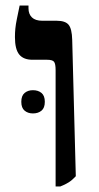

<svg xmlns="http://www.w3.org/2000/svg" viewBox="-20 -667 359 694"><path d="M181 7V-414Q181 -436 175.5 -443.5Q170 -451 150 -451H97Q65 -451 49.5 -470Q34 -489 34 -533Q34 -549 35.5 -564Q37 -579 41 -598.5Q45 -618 51 -647H83V-637Q83 -616 95.5 -604Q108 -592 133 -592H185Q216 -592 228 -577.5Q240 -563 241 -523L254 -30Q241 -16 228.5 -8Q216 0 198 7ZM57 -299Q57 -321 69 -331Q81 -341 99 -341Q118 -341 130 -331Q142 -321 142 -299Q142 -277 130 -267Q118 -257 99 -257Q81 -257 69 -267Q57 -277 57 -299Z"/></svg>

Font: Noto Serif Hebrew SemiBold
Style: Regular
Weight: 600
Version: Version 2.003